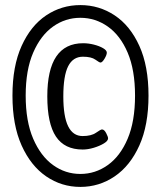

<svg xmlns="http://www.w3.org/2000/svg" viewBox="-20 -729 632 755"><path d="M296 6Q222 6 161.5 -35.5Q101 -77 65 -157Q29 -237 29 -353Q29 -469 65 -548.5Q101 -628 161.5 -668.5Q222 -709 296 -709Q370 -709 431 -668.5Q492 -628 528 -548.5Q564 -469 564 -353Q564 -237 528 -157Q492 -77 431 -35.5Q370 6 296 6ZM296 -45Q355 -45 404 -80Q453 -115 482 -183.5Q511 -252 511 -353Q511 -454 482 -522Q453 -590 404 -624.5Q355 -659 296 -659Q237 -659 188.5 -624.5Q140 -590 110.5 -522Q81 -454 81 -353Q81 -252 110.5 -183.5Q140 -115 188.5 -80Q237 -45 296 -45ZM305 -141Q234 -141 200 -192Q166 -243 166 -350Q166 -559 307 -559Q328 -559 349.5 -553.5Q371 -548 385.5 -539.5Q400 -531 400 -522Q400 -513 391 -498Q382 -483 375 -483Q371 -483 355 -494.5Q339 -506 306 -506Q267 -506 248 -468.5Q229 -431 229 -350Q229 -271 248 -232.5Q267 -194 305 -194Q339 -194 357.5 -207Q376 -220 381 -220Q390 -220 397.5 -205.5Q405 -191 405 -185Q405 -175 388.5 -165Q372 -155 349 -148Q326 -141 305 -141Z"/></svg>

Font: Asap Condensed Medium
Style: Regular
Weight: 500
Width: 3
Designer: Pablo Cosgaya
Foundry: Omnibus-Type
Version: Version 3.001; ttfautohint (v1.8.4.7-5d5b)